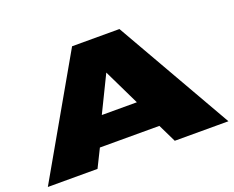

<svg xmlns="http://www.w3.org/2000/svg" viewBox="-112 -893 1323 1086"><g transform="rotate(-20 549.0 -350.5)"><path d="M6 0 407 -701H692L1093 0H770L717 -109H359L305 0ZM432 -278H643L538 -495Z"/></g></svg>

Font: Georama ExtraExtended ExtraBold
Style: Regular
Weight: 800
Width: 8
Designer: Jean-Baptiste Levee
Foundry: Production Type
Version: Version 1.000